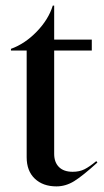

<svg xmlns="http://www.w3.org/2000/svg" viewBox="-20 -649 372 684"><path d="M75 -89V-469H19V-475Q69 -493 111 -536.5Q153 -580 168 -629H173V-508H307V-469H173V-101Q173 -71 190 -54Q207 -37 239 -37Q263 -37 281 -46Q299 -55 323 -75L327 -70Q274 -22 244 -3.5Q214 15 181 15Q133 15 104 -12.5Q75 -40 75 -89Z"/></svg>

Font: Nyght Serif
Style: Regular
Weight: 400
Designer: Maksym Kobuzan
Version: Version 0.410;July 4, 2025;FontCreator 15.0.0.2958 64-bit